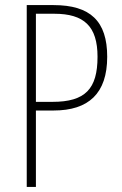

<svg xmlns="http://www.w3.org/2000/svg" viewBox="-20 -734 479 754"><path d="M85 0H121V-300H190C328 -300 401 -367 401 -511C401 -651 335 -714 190 -714H85ZM121 -334V-680H193C310 -680 363 -631 363 -511C363 -385 315 -334 186 -334Z"/></svg>

Font: Kathrein 37 Thin Condensed
Style: Regular
Weight: 250
Width: 3
Designer: Lazydogs Typefoundry, based on Open Sans by Ascender Corporation
Foundry: Lazydogs Typefoundry
Version: Version 1.003;PS 001.003;hotconv 1.0.88;makeotf.lib2.5.64775